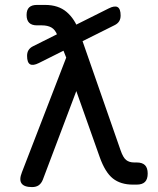

<svg xmlns="http://www.w3.org/2000/svg" viewBox="-20 -750 640 780"><path d="M154 -20Q148 -5 137.5 2.5Q127 10 110 10Q78 10 67.5 -5Q57 -20 69 -50L249 -516L213 -607Q204 -630 188.5 -638.5Q173 -647 150 -647H130Q109 -647 98.5 -657.5Q88 -668 88 -689Q88 -710 98.5 -720Q109 -730 130 -730H163Q217 -730 250.5 -701.5Q284 -673 301 -624L470 -139Q480 -110 492.5 -100Q505 -90 525 -90H535Q558 -90 569 -79Q580 -68 580 -45Q580 -22 569 -11Q558 0 535 0H520Q470 0 438.5 -25Q407 -50 385 -112L290 -380ZM138 -494Q114 -482 102 -489Q90 -496 90 -523Q90 -537 96 -546.5Q102 -556 114 -562L422 -716Q446 -728 458 -721Q470 -714 470 -687Q470 -673 464 -663.5Q458 -654 446 -648Z"/></svg>

Font: Maple Mono
Style: Regular
Weight: 400
Monospace: yes
Designer: subframe7536
Version: Version 7.300